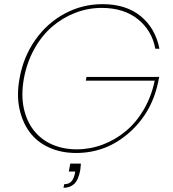

<svg xmlns="http://www.w3.org/2000/svg" viewBox="-20 -730 832 926"><path d="M318.8 59.1H370.1Q369.6 63.5 368.7 74.5Q367.7 85.4 367.2 89.8Q357.9 139.2 337.4 157.5Q316.9 175.8 286.1 175.8L290 158.2Q313 158.2 325 144.3Q336.9 130.4 341.8 104L342.8 97.2H312ZM74.2 -351.1Q92.3 -455.1 149.9 -537.1Q207.5 -619.1 292.5 -664.6Q377.4 -710 474.1 -710Q587.4 -710 658.2 -652.3Q729 -594.7 749 -495.1H729Q712.9 -583 644.8 -637.5Q576.7 -691.9 470.2 -691.9Q404.8 -691.9 343.3 -668.2Q281.7 -644.5 231.4 -601.3Q181.2 -558.1 145.3 -493.4Q109.4 -428.7 95.2 -351.1Q81.1 -271.5 94.7 -208.3Q108.4 -145 143.3 -100.8Q178.2 -56.6 231.4 -33.2Q284.7 -9.8 350.1 -9.8Q414.6 -9.8 475.6 -32.7Q536.6 -55.7 586.9 -97.7Q637.2 -139.6 673.8 -202.4Q710.4 -265.1 726.1 -340.8H394L397 -358.9H748L746.1 -351.1Q718.3 -193.4 606.2 -92.8Q494.1 7.8 347.2 7.8Q274.4 7.8 216.6 -18.6Q158.7 -44.9 123.3 -92.5Q87.9 -140.1 73.7 -206.1Q59.6 -272 74.2 -351.1Z"/></svg>

Font: SVN-Poppins Thin
Style: Italic
Weight: 100
Italic angle: -10°
Designer: Ninad Kale (Devanagari), Jonny Pinhorn (Latin)
Foundry: Indian Type Foundry
Version: Version 3.002 2017